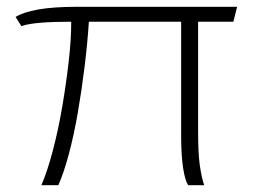

<svg xmlns="http://www.w3.org/2000/svg" viewBox="-20 -546 750 566"><path d="M102 0Q120 -42 136 -103Q152 -164 163.5 -231.5Q175 -299 182.5 -364.5Q190 -430 190 -482Q137 -482 100 -479Q63 -476 43 -469L26 -496Q48 -510 92.5 -518Q137 -526 209 -526H679L668 -482H564V-156Q564 -95 569 -59Q574 -23 582 0H535Q526 -12 520 -49.5Q514 -87 514 -147V-482H242Q238 -420 229.5 -350.5Q221 -281 209.5 -214.5Q198 -148 183 -92Q168 -36 152 0Z"/></svg>

Font: Archivo SemiExpanded Thin
Style: Regular
Weight: 250
Width: 6
Designer: Hector Gatti
Foundry: Omnibus-Type
Version: Version 2.001